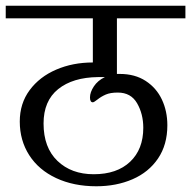

<svg xmlns="http://www.w3.org/2000/svg" viewBox="-33 -670 667 670"><path d="M375 -606V-412H385Q438 -412 475.5 -387.5Q513 -363 532 -322.5Q551 -282 551 -233Q551 -165 518.5 -117Q486 -69 429.5 -44.5Q373 -20 303 -20Q224 -20 163 -48.5Q102 -77 69 -128.5Q36 -180 36 -246Q36 -309 70.5 -355.5Q105 -402 163 -427Q221 -452 291 -452V-606H-13V-650H614V-606ZM281 -330Q281 -348 294.5 -368.5Q308 -389 333 -401H309Q221 -400 170 -359Q119 -318 119 -239Q119 -155 167.5 -108.5Q216 -62 294 -62Q375 -62 421 -105.5Q467 -149 467 -224Q467 -272 445.5 -309.5Q424 -347 378 -347Q352 -347 336 -340Q320 -333 307.5 -323Q295 -313 291 -313Q281 -313 281 -330Z"/></svg>

Font: Kurale
Style: Regular
Weight: 400
Designer: Eduardo Rodriguez Tunni
Foundry: Eduardo Rodriguez Tunni
Version: Version 2.000